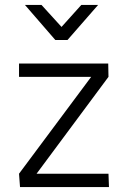

<svg xmlns="http://www.w3.org/2000/svg" viewBox="-20 -757 520 777"><path d="M57 -500H418L419 -446L128 -54H419L421 0H61L57 -54L349 -446H57ZM81 -737H148L229 -648L309 -737H377L253 -595H204Z"/></svg>

Font: Panefresco 250wt
Style: Regular
Weight: 300
Version: Version 1.000